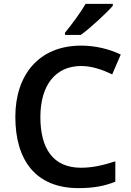

<svg xmlns="http://www.w3.org/2000/svg" viewBox="-20 -959 675 989"><path d="M561 -929V-939H421C395 -894 346 -828 315 -791V-779H396C445 -814 529 -892 561 -929ZM398 -619C455 -619 509 -599 558 -576L602 -678C542 -707 470 -724 398 -724C180 -724 59 -573 59 -357C59 -135 163 10 384 10C461 10 516 0 574 -23V-128C512 -108 457 -95 397 -95C254 -95 188 -193 188 -356C188 -519 265 -619 398 -619Z"/></svg>

Font: Noto Sans Kayah Li SemiBold
Style: Regular
Weight: 600
Designer: Monotype Design Team, Sérgio Martins
Foundry: Monotype Imaging Inc.
Version: Version 2.002